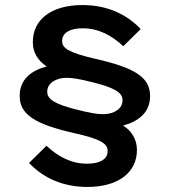

<svg xmlns="http://www.w3.org/2000/svg" viewBox="-20 -730 672 760"><path d="M326 10C449 10 522 -48 522 -136V-138C522 -176 502 -212 467 -233C528 -249 574 -285 574 -349V-351C574 -424 513 -462 358 -497C250 -522 226 -540 226 -567V-569C226 -598 254 -618 307 -618C370 -618 422 -590 468 -547L537 -615C481 -674 404 -710 306 -710C184 -710 110 -653 110 -564V-562C110 -524 129 -490 165 -467C104 -451 58 -416 58 -351V-349C58 -277 119 -238 274 -203C377 -180 406 -162 406 -133V-131C406 -103 380 -82 325 -82C262 -82 210 -110 164 -153L95 -85C151 -26 228 10 326 10ZM388 -278C365 -278 335 -283 284 -296C199 -317 167 -337 167 -366V-368C167 -399 199 -422 244 -422C267 -422 297 -417 348 -404C433 -383 465 -363 465 -334V-332C465 -301 433 -278 388 -278Z"/></svg>

Font: Mission Medium
Style: Regular
Weight: 500
Version: Version 1.000;FEAKit 1.0